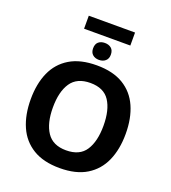

<svg xmlns="http://www.w3.org/2000/svg" viewBox="-178 -1151 1152 1291"><g transform="rotate(20 398.0 -505.0)"><path d="M564 -1020V-927H233V-1020ZM398 -885Q426 -885 444 -870Q462 -855 462 -824Q462 -795 444 -779.5Q426 -764 398 -764Q370 -764 352.5 -779.5Q335 -795 335 -824Q335 -855 352.5 -870Q370 -885 398 -885ZM738 -358Q738 -247 701.5 -164.5Q665 -82 590 -36Q515 10 398 10Q282 10 206.5 -36Q131 -82 94.5 -165Q58 -248 58 -359Q58 -470 94.5 -552Q131 -634 206.5 -679.5Q282 -725 399 -725Q515 -725 590 -679.5Q665 -634 701.5 -551.5Q738 -469 738 -358ZM217 -358Q217 -246 260 -181.5Q303 -117 398 -117Q495 -117 537 -181.5Q579 -246 579 -358Q579 -471 537 -535Q495 -599 399 -599Q303 -599 260 -535Q217 -471 217 -358Z"/></g></svg>

Font: RS Noto Sans
Style: Bold
Weight: 700
Designer: Monotype Design Team
Foundry: Monotype Imaging Inc.
Version: Version 3.10